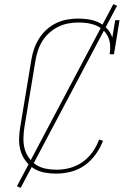

<svg xmlns="http://www.w3.org/2000/svg" viewBox="-20 -833 640 930"><path d="M251 8Q222 8 194 2.5Q166 -3 143 -17.5Q120 -32 103.5 -54.5Q87 -77 79.5 -103.5Q72 -130 72.5 -159.5Q73 -189 78 -218L132 -544Q136 -570 145 -596Q154 -622 169 -646Q184 -670 205.5 -689.5Q227 -709 252 -721Q277 -733 304 -738Q331 -743 357 -743Q384 -743 410 -739Q436 -735 459.5 -723.5Q483 -712 499.5 -693.5Q516 -675 524 -651L538 -735H559L532 -570H511Q515 -592 513.5 -614Q512 -636 503 -655Q494 -674 479 -688Q464 -702 444.5 -710Q425 -718 403.5 -721Q382 -724 360 -724Q336 -724 311 -719.5Q286 -715 262.5 -703.5Q239 -692 219 -674Q199 -656 185.5 -634.5Q172 -613 164 -589Q156 -565 152 -541L98 -215Q94 -189 93.5 -162.5Q93 -136 99.5 -112Q106 -88 120.5 -68Q135 -48 155.5 -34.5Q176 -21 202 -16Q228 -11 254 -11Q286 -11 318.5 -19.5Q351 -28 379.5 -48Q408 -68 428.5 -97Q449 -126 460 -157L479 -151Q466 -117 443.5 -85.5Q421 -54 390 -32Q359 -10 323 -1Q287 8 251 8ZM80 77 62 69 529 -813 547 -805Z"/></svg>

Font: Iosevka HT Thin Extended
Style: Italic
Weight: 100
Width: 7
Italic angle: -9°
Monospace: yes
Designer: Belleve Invis
Foundry: Belleve Invis
Version: Version 32.3.0; ttfautohint (v1.8.4)